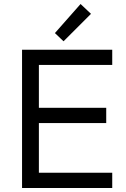

<svg xmlns="http://www.w3.org/2000/svg" viewBox="-20 -938 630 958"><path d="M90 0V-690H540V-614H174V-400H510V-324H174V-76H540V0ZM254 -773 382 -918 434 -869 297 -732Z"/></svg>

Font: Oxanium
Style: Regular
Weight: 400
Designer: Severin Meyer
Version: Version 1.001